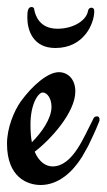

<svg xmlns="http://www.w3.org/2000/svg" viewBox="-37 -517 304 548"><path d="M240 -185C233 -185 230 -181 227 -173C203 -128 171 -42 113 -42C94 -42 74 -55 62 -84C107 -118 178 -196 178 -256C178 -292 156 -311 131 -311C100 -311 56 -274 22 -227C3 -200 -17 -152 -17 -107C-17 -11 41 11 79 11C130 11 170 -26 197 -69L214 -99C223 -118 235 -142 246 -170C247 -172 247 -174 247 -177C247 -182 244 -185 240 -185ZM50 -162C50 -220 72 -253 85 -253C97 -253 110 -237 110 -212C110 -178 81 -138 54 -111C51 -126 50 -143 50 -162ZM232 -485C232 -492 229 -495 224 -495C219 -495 215 -492 214 -485C209 -458 172 -435 127 -435C75 -435 64 -474 61 -488C61 -495 57 -497 53 -497C42 -497 41 -483 41 -467C41 -431 57 -380 121 -380C203 -380 232 -450 232 -485Z"/></svg>

Font: Engagement
Style: Regular
Weight: 400
Designer: Astigmatic (AOETI)
Foundry: Astigmatic (AOETI)
Version: Version 1.000